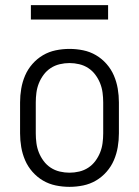

<svg xmlns="http://www.w3.org/2000/svg" viewBox="-20 -718 540 746"><path d="M250 8Q223 8 196.5 2.5Q170 -3 147 -16.5Q124 -30 106 -50.5Q88 -71 77.5 -95.5Q67 -120 62.5 -146.5Q58 -173 58 -200V-320Q58 -347 62.5 -373.5Q67 -400 77.5 -424.5Q88 -449 106 -469.5Q124 -490 147 -503.5Q170 -517 196.5 -522.5Q223 -528 250 -528Q277 -528 303.5 -522.5Q330 -517 353 -503.5Q376 -490 394 -469.5Q412 -449 422.5 -424.5Q433 -400 437.5 -373.5Q442 -347 442 -320V-200Q442 -173 437.5 -146.5Q433 -120 422.5 -95.5Q412 -71 394 -50.5Q376 -30 353 -16.5Q330 -3 303.5 2.5Q277 8 250 8ZM250 -47Q269 -47 288 -51.5Q307 -56 323 -66.5Q339 -77 350.5 -92.5Q362 -108 369 -125.5Q376 -143 378.5 -162Q381 -181 381 -200V-320Q381 -339 378.5 -358Q376 -377 369 -394.5Q362 -412 350.5 -427.5Q339 -443 323 -453.5Q307 -464 288 -468.5Q269 -473 250 -473Q231 -473 212 -468.5Q193 -464 177 -453.5Q161 -443 149.5 -427.5Q138 -412 131 -394.5Q124 -377 121.5 -358Q119 -339 119 -320V-200Q119 -181 121.5 -162Q124 -143 131 -125.5Q138 -108 149.5 -92.5Q161 -77 177 -66.5Q193 -56 212 -51.5Q231 -47 250 -47ZM100 -642V-698H400V-642Z"/></svg>

Font: Iosevka Curly Light
Style: Regular
Weight: 300
Monospace: yes
Designer: Belleve Invis
Foundry: Belleve Invis
Version: Version 22.1.2; ttfautohint (v1.8.4)